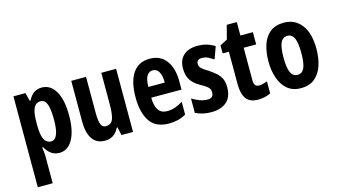

<svg xmlns="http://www.w3.org/2000/svg" viewBox="-96 -1064 2834 1604"><g transform="rotate(-15 1321.0 -262.0)"><path d="M306 -607Q381 -607 424.5 -533.5Q468 -460 468 -323Q468 -191 426 -116Q384 -41 310 -41Q273 -41 242.5 -61Q212 -81 189 -123H182Q186 -91 187.5 -70.5Q189 -50 189 -41V189H60V-597H164L182 -526H189Q214 -574 242.5 -590.5Q271 -607 306 -607ZM268 -499Q227 -499 208 -461Q189 -423 189 -338V-310Q189 -228 208.5 -190Q228 -152 268 -152Q337 -152 337 -322Q337 -411 321 -455Q305 -499 268 -499Z M948 -597V-51H848L833 -121H826Q788 -41 705 -41Q632 -41 596 -94Q560 -147 560 -242V-597H688V-279Q688 -217 700.5 -186.5Q713 -156 741 -156Q790 -156 805 -198Q820 -240 820 -319V-597Z M1240 -606Q1332 -606 1381.5 -539.5Q1431 -473 1431 -361V-288H1169Q1170 -215 1195 -180Q1220 -145 1268 -145Q1304 -145 1336.5 -155.5Q1369 -166 1406 -189V-79Q1373 -59 1336 -50Q1299 -41 1259 -41Q1144 -41 1093.5 -116.5Q1043 -192 1043 -321Q1043 -460 1093 -533Q1143 -606 1240 -606ZM1239 -506Q1209 -506 1189.5 -477.5Q1170 -449 1169 -381H1311Q1311 -439 1293 -472.5Q1275 -506 1239 -506Z M1805 -211Q1805 -123 1756 -82Q1707 -41 1624 -41Q1586 -41 1553 -48.5Q1520 -56 1488 -71V-196Q1515 -179 1550 -165Q1585 -151 1622 -151Q1672 -151 1672 -200Q1672 -212 1669 -223Q1666 -234 1650 -248.5Q1634 -263 1595 -284Q1539 -315 1513.5 -354Q1488 -393 1488 -456Q1488 -527 1531.5 -567Q1575 -607 1654 -607Q1693 -607 1728 -597.5Q1763 -588 1801 -565L1763 -460Q1738 -476 1716 -487.5Q1694 -499 1661 -499Q1617 -499 1617 -459Q1617 -447 1621.5 -437Q1626 -427 1641.5 -414Q1657 -401 1691 -381Q1721 -361 1747.5 -338.5Q1774 -316 1789.5 -286Q1805 -256 1805 -211Z M2067 -153Q2082 -153 2099 -157.5Q2116 -162 2138 -170V-66Q2116 -54 2086.5 -47.5Q2057 -41 2028 -41Q1958 -41 1926.5 -83.5Q1895 -126 1895 -213V-491H1841V-560L1905 -594L1936 -713H2023V-597H2131V-491H2023V-209Q2023 -153 2067 -153Z M2608 -325Q2608 -249 2587.5 -184.5Q2567 -120 2521 -80.5Q2475 -41 2399 -41Q2328 -41 2282.5 -80Q2237 -119 2215 -183.5Q2193 -248 2193 -325Q2193 -408 2214.5 -472Q2236 -536 2282 -571.5Q2328 -607 2401 -607Q2495 -607 2551.5 -534.5Q2608 -462 2608 -325ZM2323 -324Q2323 -238 2341.5 -197Q2360 -156 2401 -156Q2441 -156 2459 -196.5Q2477 -237 2477 -325Q2477 -412 2459 -452.5Q2441 -493 2401 -493Q2360 -493 2341.5 -453Q2323 -413 2323 -324Z"/></g></svg>

Font: Noto Sans Tamil UI ExtraCondensed
Style: Bold
Weight: 700
Width: 2
Designer: Jelle Bosma - Monotype Design Team
Foundry: Monotype Imaging Inc.
Version: Version 2.004; ttfautohint (v1.8.4.7-5d5b)